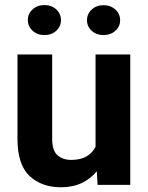

<svg xmlns="http://www.w3.org/2000/svg" viewBox="-20 -749 600 778"><path d="M375.5 0 372.1 -55.2Q347.2 -24.4 311 -7.3Q274.9 9.8 226.6 9.8Q148.4 9.8 99.6 -36.1Q50.8 -82 50.8 -187V-528.3H191.4V-186Q191.4 -139.2 212.9 -120.1Q234.4 -101.1 268.1 -101.1Q307.1 -101.1 331.1 -115.5Q355 -129.9 367.2 -154.3V-528.3H507.8V0ZM92.8 -667.5Q92.8 -693.4 112.1 -710.9Q131.3 -728.5 159.7 -728.5Q189 -728.5 208 -710.9Q227.1 -693.4 227.1 -667.5Q227.1 -642.1 208 -624.5Q189 -606.9 159.7 -606.9Q131.3 -606.9 112.1 -624.5Q92.8 -642.1 92.8 -667.5ZM332.5 -667Q332.5 -692.9 351.6 -710.4Q370.6 -728 399.4 -728Q428.2 -728 447.5 -710.4Q466.8 -692.9 466.8 -667Q466.8 -641.6 447.5 -624.3Q428.2 -606.9 399.4 -606.9Q370.6 -606.9 351.6 -624.3Q332.5 -641.6 332.5 -667Z"/></svg>

Font: Vazirmatn UI
Style: Bold
Weight: 700
Designer: Saber Rastikerdar
Foundry: Saber Rastikerdar
Version: Version 33.003